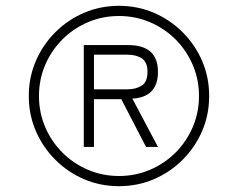

<svg xmlns="http://www.w3.org/2000/svg" viewBox="-20 -730 799 660"><path d="M389 -90Q325 -90 269 -114Q213 -138 170 -181Q127 -224 103 -280Q79 -336 79 -400Q79 -464 103 -520Q127 -576 170 -619Q213 -662 269 -686Q325 -710 389 -710Q453 -710 509 -686Q565 -662 608 -619Q651 -576 675 -520Q699 -464 699 -400Q699 -336 675 -280Q651 -224 608 -181Q565 -138 509 -114Q453 -90 389 -90ZM389 -125Q446 -125 496 -146.5Q546 -168 583.5 -205.5Q621 -243 642.5 -293Q664 -343 664 -400Q664 -457 642.5 -507Q621 -557 583.5 -594.5Q546 -632 496 -653.5Q446 -675 389 -675Q332 -675 282 -653.5Q232 -632 194.5 -594.5Q157 -557 135.5 -507Q114 -457 114 -400Q114 -343 135.5 -293Q157 -243 194.5 -205.5Q232 -168 282 -146.5Q332 -125 389 -125ZM268 -225V-575H421Q523 -575 523 -483Q523 -396 435 -391L523 -225H482L397 -389H303V-225ZM303 -423H418Q447 -423 467 -435.5Q487 -448 487 -483Q487 -516 468 -529Q449 -542 418 -542H303Z"/></svg>

Font: Zen Kaku Gothic New Light
Style: Regular
Weight: 300
Designer: Yoshimichi Ohira
Foundry: Positype
Version: Version 1.002